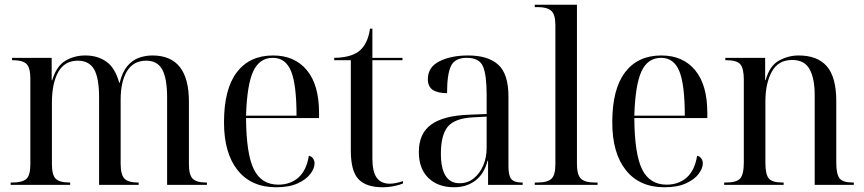

<svg xmlns="http://www.w3.org/2000/svg" viewBox="-20 -780 3647 810"><path d="M25 0V-10H33Q75 -10 91.5 -25.5Q108 -41 108 -86V-449Q108 -494 92 -510Q76 -526 34 -526H31V-536H198V-441H200Q218 -501 255.5 -523.5Q293 -546 340 -546Q391 -546 428 -520.5Q465 -495 483 -431H485Q496 -476 517 -501Q538 -526 565.5 -536Q593 -546 623 -546Q777 -546 777 -352V-88Q777 -42 793 -26Q809 -10 850 -10H853V0H685V-369Q685 -449 664.5 -486.5Q644 -524 597 -524Q543 -524 516 -480Q489 -436 489 -360V-89Q489 -43 505 -26.5Q521 -10 562 -10H565V0H398V-369Q398 -451 377 -487.5Q356 -524 308 -524Q253 -524 226 -476.5Q199 -429 199 -346V-88Q199 -42 215 -26Q231 -10 274 -10H276V0Z M1145 10Q1040 10 982.5 -62Q925 -134 925 -264Q925 -404 979 -475Q1033 -546 1132 -546Q1223 -546 1274.5 -484Q1326 -422 1326 -304V-282H1018Q1019 -130 1051 -65.5Q1083 -1 1154 -1Q1205 -1 1239 -31Q1273 -61 1283 -123Q1295 -120 1301 -111Q1307 -102 1307 -91Q1307 -70 1289.5 -46.5Q1272 -23 1236 -6.5Q1200 10 1145 10ZM1231 -292Q1231 -423 1208 -479.5Q1185 -536 1131 -536Q1075 -536 1048.5 -479.5Q1022 -423 1018 -292Z M1594 10Q1525 10 1492.5 -24Q1460 -58 1460 -145V-526H1390V-536Q1457 -537 1492 -562Q1512 -577 1524 -601Q1536 -625 1541 -659H1551V-536H1678V-526H1551V-111Q1551 -55 1569.5 -30Q1588 -5 1624 -5Q1648 -5 1680 -16V-6Q1667 0 1643 5Q1619 10 1594 10Z M1896 10Q1828 10 1787.5 -29Q1747 -68 1747 -139Q1747 -217 1799 -254.5Q1851 -292 1957 -296L2033 -299V-381Q2033 -464 2017.5 -500Q2002 -536 1949 -536Q1899 -536 1882.5 -501.5Q1866 -467 1866 -387Q1826 -387 1805.5 -401Q1785 -415 1785 -446Q1785 -497 1834 -521.5Q1883 -546 1955 -546Q2039 -546 2082 -507Q2125 -468 2125 -373V-79Q2125 -38 2137.5 -24Q2150 -10 2182 -10H2185V0H2039V-102H2037Q2022 -45 1984.5 -17.5Q1947 10 1896 10ZM1919 -7Q1953 -7 1978.5 -27.5Q2004 -48 2018.5 -81.5Q2033 -115 2033 -156V-288L1976 -285Q1899 -281 1869.5 -246Q1840 -211 1840 -132Q1840 -7 1919 -7Z M2236 0V-10H2247Q2290 -10 2306.5 -26Q2323 -42 2323 -86V-675Q2323 -719 2305.5 -734.5Q2288 -750 2249 -750H2236V-760H2414V-89Q2414 -43 2430.5 -26.5Q2447 -10 2490 -10H2501V0Z M2783 10Q2678 10 2620.5 -62Q2563 -134 2563 -264Q2563 -404 2617 -475Q2671 -546 2770 -546Q2861 -546 2912.5 -484Q2964 -422 2964 -304V-282H2656Q2657 -130 2689 -65.5Q2721 -1 2792 -1Q2843 -1 2877 -31Q2911 -61 2921 -123Q2933 -120 2939 -111Q2945 -102 2945 -91Q2945 -70 2927.5 -46.5Q2910 -23 2874 -6.5Q2838 10 2783 10ZM2869 -292Q2869 -423 2846 -479.5Q2823 -536 2769 -536Q2713 -536 2686.5 -479.5Q2660 -423 2656 -292Z M3035 0V-10H3043Q3087 -10 3102.5 -27Q3118 -44 3118 -95V-443Q3118 -492 3103 -509Q3088 -526 3045 -526H3040V-536H3208V-442H3210Q3227 -503 3266.5 -524.5Q3306 -546 3349 -546Q3429 -546 3468.5 -500Q3508 -454 3508 -354V-95Q3508 -45 3522 -27.5Q3536 -10 3577 -10H3582V0H3417V-379Q3417 -449 3395.5 -488Q3374 -527 3322 -527Q3263 -527 3236 -477.5Q3209 -428 3209 -352V-94Q3209 -44 3223.5 -27Q3238 -10 3281 -10H3286V0Z"/></svg>

Font: Noto Serif Display SemiCondensed
Style: Regular
Weight: 400
Width: 4
Designer: Monotype Design Team
Foundry: Monotype Imaging Inc.
Version: Version 2.009